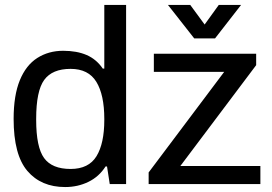

<svg xmlns="http://www.w3.org/2000/svg" viewBox="-20 -743 1096 775"><path d="M243 12Q146 12 90.5 -53Q35 -118 35 -263Q35 -358 60 -419Q85 -480 130.5 -509Q176 -538 235 -538Q290 -538 329.5 -521Q369 -504 395 -466H401V-723H489V0H423L412 -71H406Q380 -30 337 -9Q294 12 243 12ZM265 -61Q338 -61 369.5 -112.5Q401 -164 401 -259V-263Q401 -360 369 -412.5Q337 -465 265 -465Q191 -465 158.5 -420.5Q126 -376 126 -263V-259Q126 -149 158 -105Q190 -61 265 -61ZM580 0V-47L885 -453H601V-526H1014V-480L708 -73H1031V0ZM764 -588 658 -723H748L806 -644L863 -723H953L848 -588Z"/></svg>

Font: Archivo VF Beta
Style: Regular
Weight: 400
Designer: Hector Gatti
Foundry: Omnibus-Type
Version: Version 1.002